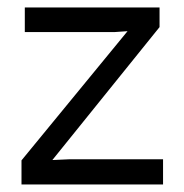

<svg xmlns="http://www.w3.org/2000/svg" viewBox="-20 -490 490 510"><path d="M37.1 0V-64L318.8 -407.2L284.2 -404.8H45.9V-470.2H403.8V-418L119.1 -64.9L163.1 -66.9H413.1V0Z"/></svg>

Font: Kreadon
Style: Regular
Weight: 400
Designer: kohakuno
Foundry: StudioGnu
Version: Version 1.000;Glyphs 3.1.2 (3151)